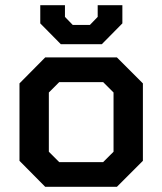

<svg xmlns="http://www.w3.org/2000/svg" viewBox="-20 -719 625 739"><path d="M55 -100V-398L154 -498H430L530 -398V-100L430 0H154ZM377 -95 417 -135V-363L377 -403H208L168 -363V-135L208 -95ZM135 -629V-699H230V-654L260 -623H326L356 -654V-699H451V-629L372 -549H214Z"/></svg>

Font: Chakra Petch SemiBold
Style: Regular
Weight: 600
Designer: Katatrad Aksorn Co.,Ltd.
Foundry: Cadson Demak Co.,Ltd.
Version: Version 1.000; ttfautohint (v1.6)